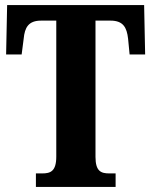

<svg xmlns="http://www.w3.org/2000/svg" viewBox="-20 -734 595 754"><path d="M121 0H434V-53H409C377 -53 355 -61 355 -118V-653H414C464 -653 478 -626 483 -582L489 -520H550L546 -714H8L4 -520H65L73 -582C77 -626 92 -653 141 -653H201V-119C201 -61 178 -53 146 -53H121Z"/></svg>

Font: Noto Serif Lao ExtraCondensed ExtraBold
Style: Regular
Weight: 800
Width: 2
Designer: Monotype Design Team
Foundry: Monotype Imaging Inc.
Version: Version 2.003